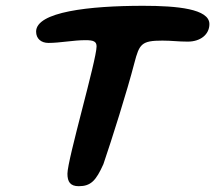

<svg xmlns="http://www.w3.org/2000/svg" viewBox="-20 -619 742 662"><path d="M251.5 23C293 23 311 4 336.5 -53C365.5 -138 418 -304 443.5 -402.5C460.5 -467.5 468 -479 540 -479C573.5 -479 592.5 -475.5 627.5 -475.5C671 -475.5 702 -500 702 -536C702 -588.5 591 -599 473.5 -599C286.5 -599 104.5 -578 104.5 -510C104.5 -485.5 122 -471 147 -471C187.5 -471 233 -480.5 274.5 -480.5C302.5 -480.5 313 -476 313 -459C313 -412.5 212.5 -69 212.5 -20C212.5 8 222.5 23 251.5 23Z"/></svg>

Font: Gluten
Style: Italic
Weight: 400
Italic angle: -13°
Designer: Tyler Finck
Foundry: Etcetera Type Company
Version: Version 0.920